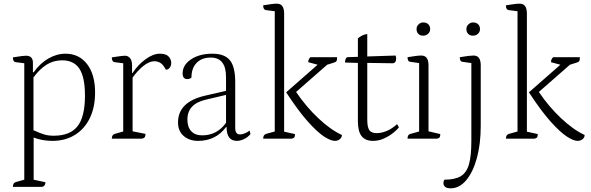

<svg xmlns="http://www.w3.org/2000/svg" viewBox="-20 -754 3214 1044"><path d="M50 262Q50 241 66 236L112 223V-410L65 -416Q50 -418 50 -442Q82 -447 97 -449Q112 -451 121 -451Q159 -451 159 -413V-361H163Q197 -409 242.5 -435.5Q288 -462 336 -462Q410 -462 453.5 -405.5Q497 -349 497 -251Q497 -171 468.5 -112Q440 -53 387.5 -20.5Q335 12 265 12Q211 12 163 -6V223L227 237Q227 258 209 262ZM272 -16Q361 -16 401.5 -67.5Q442 -119 442 -234Q442 -334 412 -380Q382 -426 318 -426Q271 -426 233.5 -402.5Q196 -379 162 -333V-46Q199 -29 221.5 -22.5Q244 -16 272 -16Z M588 0Q588 -21 604 -26L650 -39V-410L603 -416Q588 -418 588 -442Q621 -447 635.5 -449Q650 -451 659 -451Q676 -451 687 -438Q698 -425 698 -400V-356H700Q730 -402 771.5 -432Q813 -462 849 -462Q883 -462 897 -446.5Q911 -431 911 -412Q911 -397 903 -386Q895 -375 882 -375Q867 -403 852 -412Q837 -421 819 -421Q791 -421 759 -395Q727 -369 701 -332V-40L771 -26Q771 -14 767.5 -8.5Q764 -3 753 0Z M1057 12Q1010 12 979 -14.5Q948 -41 948 -88Q948 -199 1092 -233L1209 -260V-335Q1209 -441 1126 -441Q1077 -441 1049 -412Q1021 -383 1021 -332Q1012 -324 998 -324Q973 -324 973 -355Q973 -401 1019 -431.5Q1065 -462 1135 -462Q1201 -462 1230 -426.5Q1259 -391 1259 -308V-58Q1259 -23 1285 -23Q1297 -23 1311.5 -29Q1326 -35 1337 -44L1342 -25Q1328 -8 1307.5 2Q1287 12 1268 12Q1212 12 1212 -63H1209Q1153 12 1057 12ZM1079 -18Q1160 -18 1209 -86V-238L1099 -212Q999 -189 999 -104Q999 -63 1020 -40.5Q1041 -18 1079 -18Z M1411 0Q1411 -21 1427 -26L1474 -39V-693L1426 -699Q1411 -701 1411 -725Q1441 -730 1457 -732Q1473 -734 1486 -734Q1525 -734 1525 -680V-38L1584 -25Q1584 -13 1581 -8Q1578 -3 1567 0ZM1801 12Q1778 12 1741.5 -12Q1705 -36 1653.5 -93.5Q1602 -151 1536 -252L1707 -402L1656 -416Q1656 -433 1668 -443H1813Q1813 -427 1810 -422Q1807 -417 1797 -414L1759 -402L1590 -254Q1644 -174 1711 -111Q1778 -48 1839 -20Q1839 -6 1827.5 3Q1816 12 1801 12Z M2008 12Q1967 12 1946.5 -13.5Q1926 -39 1926 -95V-412L1856 -414Q1856 -434 1867 -443L1926 -445V-545Q1934 -553 1948.5 -560.5Q1963 -568 1977 -569V-447L2131 -452Q2133 -447 2133.5 -443Q2134 -439 2134 -436Q2134 -411 2115 -410L1977 -412V-103Q1977 -63 1988 -46.5Q1999 -30 2028 -30Q2054 -30 2083 -42Q2112 -54 2139 -79L2149 -62Q2141 -50 2119.5 -32.5Q2098 -15 2069 -1.5Q2040 12 2008 12Z M2196 0Q2196 -23 2212 -26L2259 -39V-411L2211 -418Q2196 -419 2196 -443Q2227 -448 2243 -450Q2259 -452 2271 -452Q2310 -452 2310 -399V-40L2374 -25Q2374 -13 2371 -8Q2368 -3 2357 0ZM2281 -560Q2264 -560 2254.5 -570Q2245 -580 2245 -596Q2245 -611 2256 -621.5Q2267 -632 2281 -632Q2299 -632 2309 -622Q2319 -612 2319 -596Q2319 -580 2307.5 -570Q2296 -560 2281 -560Z M2430 270Q2410 270 2400.5 262Q2391 254 2391 242Q2391 231 2397 223Q2454 223 2485.5 204Q2517 185 2530 139.5Q2543 94 2543 13V-411L2495 -418Q2480 -419 2480 -443Q2512 -448 2528 -450Q2544 -452 2555 -452Q2594 -452 2594 -399V-69Q2594 29 2573 105.5Q2552 182 2515 226Q2478 270 2430 270ZM2552 -560Q2535 -560 2525.5 -570Q2516 -580 2516 -596Q2516 -611 2527 -621.5Q2538 -632 2552 -632Q2570 -632 2580 -622Q2590 -612 2590 -596Q2590 -580 2578.5 -570Q2567 -560 2552 -560Z M2731 0Q2731 -21 2747 -26L2794 -39V-693L2746 -699Q2731 -701 2731 -725Q2761 -730 2777 -732Q2793 -734 2806 -734Q2845 -734 2845 -680V-38L2904 -25Q2904 -13 2901 -8Q2898 -3 2887 0ZM3121 12Q3098 12 3061.5 -12Q3025 -36 2973.5 -93.5Q2922 -151 2856 -252L3027 -402L2976 -416Q2976 -433 2988 -443H3133Q3133 -427 3130 -422Q3127 -417 3117 -414L3079 -402L2910 -254Q2964 -174 3031 -111Q3098 -48 3159 -20Q3159 -6 3147.5 3Q3136 12 3121 12Z"/></svg>

Font: Petrona ExtraLight
Style: Regular
Weight: 200
Designer: Ringo R. Seeber
Foundry: Ringo R. Seeber
Version: Version 2.001; ttfautohint (v1.8.3)